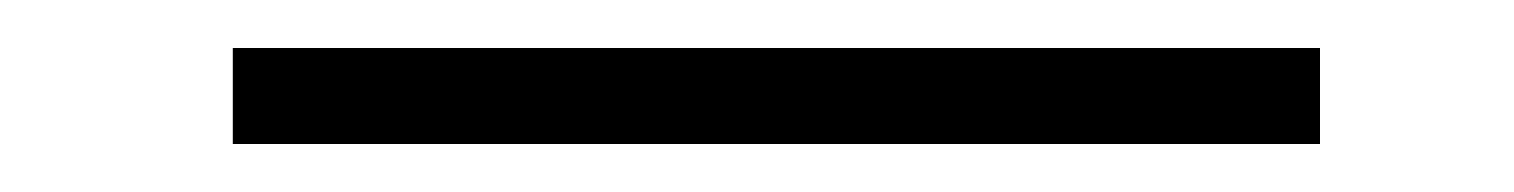

<svg xmlns="http://www.w3.org/2000/svg" viewBox="-20 58 631 80"><path d="M530 118H77V78H530Z"/></svg>

Font: Playfair Display SC
Style: Regular
Weight: 400
Designer: Claus Eggers Sørensen
Foundry: Claus Eggers Sørensen
Version: Version 1.200; ttfautohint (v1.6)